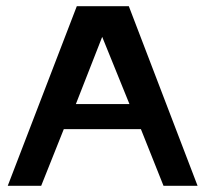

<svg xmlns="http://www.w3.org/2000/svg" viewBox="-20 -600 662 620"><path d="M5 0H113L186 -183H435L508 0H618L396 -580H228ZM225 -264 310 -481 398 -264Z"/></svg>

Font: Charger Sport
Style: BlkExt
Weight: 900
Designer: Jasper
Foundry: Cannot Into Space Fonts
Version: Version 1.1